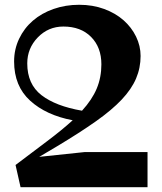

<svg xmlns="http://www.w3.org/2000/svg" viewBox="-20 -783 679 803"><path d="M66 0 45 -93 175 -191Q207 -215 234.5 -237.5Q262 -260 284 -280Q173 -301 106 -362Q39 -423 39 -526Q39 -577 60 -621Q81 -665 117.5 -696.5Q154 -728 204 -745.5Q254 -763 311 -763Q368 -763 415.5 -745.5Q463 -728 496.5 -698.5Q530 -669 549 -630Q568 -591 568 -549Q568 -499 549 -454.5Q530 -410 489 -366.5Q448 -323 381.5 -276Q315 -229 220 -172L144 -127L334 -147H597V0ZM94 -518Q94 -431 153.5 -385Q213 -339 323 -320Q365 -366 384.5 -412.5Q404 -459 404 -514Q404 -585 361 -628.5Q318 -672 245 -672Q182 -672 138 -626.5Q94 -581 94 -518Z"/></svg>

Font: Trickster
Style: Regular
Weight: 400
Designer: Jean-Baptiste Morizot
Foundry: Jean-Baptiste Morizot
Version: Version 2.000;PS 2.0;hotconv 1.0.88;makeotf.lib2.5.647800